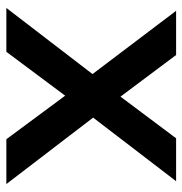

<svg xmlns="http://www.w3.org/2000/svg" viewBox="-5 -569 574 604"><g transform="rotate(90 282.0 -267.0)"><path d="M418 0 281 -185 143 0H5L213 -271L14 -534H153L284 -359L415 -534H550L350 -273L559 0Z"/></g></svg>

Font: APTA Sans SemiBold
Style: Bold
Weight: 600
Version: Version 7.200